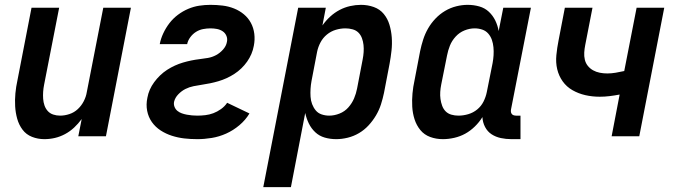

<svg xmlns="http://www.w3.org/2000/svg" viewBox="-20 -562 2790 792"><path d="M163 12Q136 12 112 2.5Q88 -7 73 -27Q58 -47 51 -72Q44 -97 42.5 -123.5Q41 -150 43.5 -177Q46 -204 52 -231L110 -530H224L162 -213Q159 -198 158 -183.5Q157 -169 158 -154.5Q159 -140 163.5 -127Q168 -114 177 -104Q186 -94 199.5 -89.5Q213 -85 228 -85Q247 -85 266.5 -91.5Q286 -98 301 -112Q316 -126 325.5 -144.5Q335 -163 338 -182L406 -530H520L417 0H303L317 -71Q303 -52 286 -36Q269 -20 248.5 -9Q228 2 206.5 7Q185 12 163 12Z M794 12Q766 12 740 9Q714 6 689 -2Q664 -10 642.5 -24Q621 -38 606.5 -58.5Q592 -79 587 -105Q582 -131 588 -159Q591 -176 598 -192Q605 -208 616 -223Q627 -238 640.5 -251Q654 -264 669.5 -274Q685 -284 701.5 -291.5Q718 -299 735 -304Q752 -309 769 -312.5Q786 -316 803 -318Q820 -320 837.5 -323Q855 -326 871 -334.5Q887 -343 900 -357.5Q913 -372 916 -389Q919 -402 914 -414Q909 -426 898.5 -433Q888 -440 875 -442.5Q862 -445 848 -445Q833 -445 817.5 -442Q802 -439 788.5 -430.5Q775 -422 765 -408.5Q755 -395 752 -380H639Q643 -402 653.5 -424.5Q664 -447 679 -466.5Q694 -486 714 -501Q734 -516 756.5 -525.5Q779 -535 802 -538.5Q825 -542 848 -542Q873 -542 898 -539Q923 -536 945.5 -527Q968 -518 986 -503Q1004 -488 1015 -467.5Q1026 -447 1029 -422.5Q1032 -398 1027 -373Q1024 -356 1017 -339.5Q1010 -323 999.5 -308Q989 -293 975.5 -280Q962 -267 946.5 -257Q931 -247 914.5 -239.5Q898 -232 881 -227Q864 -222 847 -218.5Q830 -215 813 -212.5Q796 -210 778.5 -206.5Q761 -203 745 -195Q729 -187 715.5 -173Q702 -159 698 -142Q696 -131 700 -121Q704 -111 712 -104.5Q720 -98 730 -94.5Q740 -91 750.5 -89Q761 -87 772 -86Q783 -85 794 -85Q810 -85 827 -87Q844 -89 860 -95Q876 -101 891.5 -112Q907 -123 917 -138L1009 -94Q993 -67 967.5 -45.5Q942 -24 913 -11Q884 2 853.5 7Q823 12 794 12Z M1066 210 1210 -530H1324L1310 -457Q1324 -477 1342 -493.5Q1360 -510 1381 -521Q1402 -532 1424.5 -537Q1447 -542 1469 -542Q1497 -542 1522 -533Q1547 -524 1563 -504.5Q1579 -485 1586.5 -460Q1594 -435 1596 -408Q1598 -381 1595 -353.5Q1592 -326 1587 -299L1564 -179Q1559 -155 1551.5 -131.5Q1544 -108 1531 -86Q1518 -64 1500.5 -45Q1483 -26 1461 -13Q1439 0 1414.5 6Q1390 12 1367 12Q1342 12 1319.5 5.5Q1297 -1 1280.5 -16.5Q1264 -32 1254 -52.5Q1244 -73 1239 -96L1180 210ZM1338 -85Q1359 -85 1380.5 -93.5Q1402 -102 1417 -119Q1432 -136 1440.5 -156Q1449 -176 1453 -197L1476 -317Q1479 -332 1480 -347Q1481 -362 1479.5 -376.5Q1478 -391 1473 -404.5Q1468 -418 1458.5 -427.5Q1449 -437 1434.5 -441Q1420 -445 1405 -445Q1385 -445 1365 -439Q1345 -433 1328.5 -419.5Q1312 -406 1302 -387Q1292 -368 1288 -348L1265 -228Q1262 -212 1261 -195.5Q1260 -179 1261 -163Q1262 -147 1267.5 -132.5Q1273 -118 1282.5 -106.5Q1292 -95 1307 -90Q1322 -85 1338 -85Z M1807 12Q1779 12 1754.5 3Q1730 -6 1714 -25.5Q1698 -45 1690 -70Q1682 -95 1680.5 -122Q1679 -149 1681.5 -176.5Q1684 -204 1690 -231L1713 -351Q1718 -375 1725.5 -398.5Q1733 -422 1745.5 -444Q1758 -466 1776 -485Q1794 -504 1816 -517Q1838 -530 1862 -536Q1886 -542 1909 -542Q1934 -542 1957 -535.5Q1980 -529 1996.5 -513.5Q2013 -498 2023 -477.5Q2033 -457 2037 -434L2056 -530H2170L2088 -111Q2087 -106 2087.5 -101Q2088 -96 2091 -92Q2094 -88 2099 -86.5Q2104 -85 2109 -85H2127V12H2090Q2067 12 2046 7.5Q2025 3 2008 -8Q1991 -19 1981 -38Q1971 -57 1970 -79Q1957 -58 1938.5 -40Q1920 -22 1899 -10.5Q1878 1 1854 6.5Q1830 12 1807 12ZM1871 -85Q1891 -85 1911.5 -91Q1932 -97 1948.5 -110.5Q1965 -124 1974.5 -143Q1984 -162 1988 -182L2012 -302Q2015 -318 2016 -334.5Q2017 -351 2015.5 -367Q2014 -383 2009 -397.5Q2004 -412 1994 -423.5Q1984 -435 1969 -440Q1954 -445 1938 -445Q1917 -445 1896 -436.5Q1875 -428 1859.5 -411Q1844 -394 1836 -374Q1828 -354 1824 -333L1800 -213Q1797 -198 1796 -183Q1795 -168 1797 -153.5Q1799 -139 1804 -125.5Q1809 -112 1818.5 -102.5Q1828 -93 1842 -89Q1856 -85 1871 -85Z M2503 0 2536 -172Q2515 -168 2494.5 -165.5Q2474 -163 2454 -163Q2423 -163 2394.5 -169.5Q2366 -176 2341.5 -190Q2317 -204 2301 -226.5Q2285 -249 2278.5 -276.5Q2272 -304 2275 -334.5Q2278 -365 2284 -395L2310 -530H2424L2394 -376Q2391 -361 2390 -345.5Q2389 -330 2392.5 -315.5Q2396 -301 2405 -290Q2414 -279 2426.5 -272Q2439 -265 2454 -262Q2469 -259 2485 -259Q2502 -259 2519.5 -262Q2537 -265 2555 -269L2606 -530H2720L2617 0Z"/></svg>

Font: Lode Term
Style: Bold Italic
Weight: 700
Italic angle: -11°
Monospace: yes
Designer: Belleve Invis
Foundry: Belleve Invis
Version: Version 29.2.0